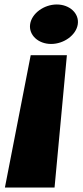

<svg xmlns="http://www.w3.org/2000/svg" viewBox="-20 -576 368 856"><path d="M114.3 -468C107.4 -420 150.4 -380 207.9 -380C265.4 -380 319.9 -420 326.8 -468C333.7 -516 290.7 -556 233.2 -556C175.7 -556 121.2 -516 114.3 -468ZM1.9 260H223.2L278.2 -330H116.9Z"/></svg>

Font: Blink
Style: WideObl
Weight: 400
Designer: Mew Too
Foundry: Cannot Into Space Fonts
Version: Version 001.000